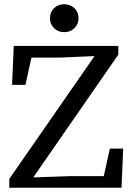

<svg xmlns="http://www.w3.org/2000/svg" viewBox="-20 -887 626 907"><path d="M24 0V-42L439 -640L425 -593V-622L264 -615H94L136 -648L100 -486H37L45 -670H539V-629L124 -30L138 -76V-49L311 -55H505L463 -23L499 -185H562L554 0ZM283 -735Q255 -735 235.5 -754Q216 -773 216 -801Q216 -830 235.5 -848.5Q255 -867 283 -867Q312 -867 331.5 -848.5Q351 -830 351 -801Q351 -773 331.5 -754Q312 -735 283 -735Z"/></svg>

Font: Source Serif 4
Style: Regular
Weight: 400
Designer: Frank Grießhammer
Foundry: Adobe Systems Incorporated
Version: Version 4.004;hotconv 1.0.116;makeotfexe 2.5.65601